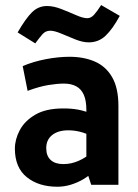

<svg xmlns="http://www.w3.org/2000/svg" viewBox="-20 -719 535 747"><path d="M203 7.5Q130.3 7.5 84.1 -29.8Q37.9 -67.1 37.9 -140.8Q37.9 -176.5 56.9 -212.6Q76 -248.6 117.4 -272.9Q158.8 -297.1 225.7 -297.1Q258.2 -297.3 285.6 -292.1Q313 -286.8 341.4 -274.1L316 -239.9V-291.5Q316 -327.3 306.2 -349.8Q296.4 -372.4 276.8 -383.1Q257.2 -393.8 228.4 -393.8Q203.8 -393.8 169.1 -388.3Q134.3 -382.8 87.4 -365.5L68.3 -461.9Q109.7 -479.5 158.4 -488.8Q207.1 -498.1 250.6 -498.1Q306.1 -498.1 349 -479.5Q392 -460.8 416.3 -418.7Q440.7 -376.6 440.7 -306.2V0H334.9L314.9 -60.7L339 -48.1Q324.8 -34 303.3 -21.2Q281.7 -8.5 255.9 -0.5Q230.1 7.5 203 7.5ZM226.5 -80.6Q258.7 -80.6 287.9 -94.2Q317.2 -107.8 334.6 -124.9L316 -71V-236.9L340.1 -187.7Q311.7 -201.7 289.5 -206.8Q267.4 -212 245.6 -212Q206.2 -212 183 -193.6Q159.9 -175.2 159.9 -142.6Q159.9 -112.1 177.4 -96.3Q194.8 -80.6 226.5 -80.6ZM117.2 -550.2 48.6 -592.9Q79.7 -646.8 104.4 -671.2Q129.1 -695.6 163 -695.6Q188.6 -695.6 218.7 -683.8Q248.8 -672 276 -660.1Q303.2 -648.2 319.3 -648.2Q333.8 -648.2 345.7 -661.3Q357.6 -674.4 373.5 -699.3L446 -657.3Q417.9 -605.6 390.7 -579.9Q363.5 -554.2 325.2 -554.2Q301.9 -554.2 273.3 -565.6Q244.7 -577 218.3 -588.3Q192 -599.5 175.2 -599.5Q157.6 -599.5 145.5 -586.1Q133.5 -572.6 117.2 -550.2Z"/></svg>

Font: Anaheim
Style: Regular
Weight: 400
Designer: Vernon Adams
Foundry: Vernon Adams
Version: Version 2.001